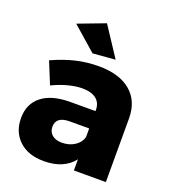

<svg xmlns="http://www.w3.org/2000/svg" viewBox="-141 -875 882 988"><g transform="rotate(20 300.5 -381.0)"><path d="M549 -352V0H374V-61Q320 8 211 8Q125 8 75.5 -38.5Q26 -85 26 -161Q26 -238 79.5 -281Q133 -324 233 -325H374V-331Q374 -370 347.5 -391Q321 -412 271 -412Q237 -412 194.5 -401Q152 -390 109 -369L60 -489Q126 -519 186.5 -533.5Q247 -548 312 -548Q424 -548 486 -496.5Q548 -445 549 -352ZM374 -183V-230H268Q193 -230 193 -174Q193 -146 212.5 -129.5Q232 -113 266 -113Q306 -113 336 -132.5Q366 -152 374 -183ZM275 -770 381 -609 258 -599 127 -714Z"/></g></svg>

Font: Gontserrat
Style: Bold
Weight: 700
Designer: Julieta Ulanovsky
Foundry: Julieta Ulanovsky
Version: Version 6.001